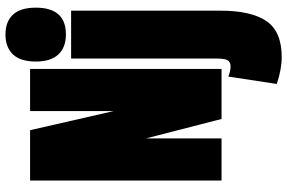

<svg xmlns="http://www.w3.org/2000/svg" viewBox="-194 -636 1050 702"><g transform="rotate(-90 331.0 -285.0)"><path d="M22 0V-700H206L276 -394V-700H430V0H247L176 -276V0ZM556 -569Q509 -569 483 -596.5Q457 -624 457 -679Q457 -735 483 -762.5Q509 -790 556 -790Q603 -790 628.5 -762.5Q654 -735 654 -679Q654 -569 556 -569ZM643 -550V-5Q643 108 605 164Q567 220 473 220Q429 220 375 202L402 25Q413 29 421.5 31Q430 33 439 33Q456 33 462 21.5Q468 10 468 -21V-550Z"/></g></svg>

Font: Georama ExtraCondensed Black
Style: Regular
Weight: 900
Width: 2
Designer: Jean-Baptiste Levee
Foundry: Production Type
Version: Version 1.000